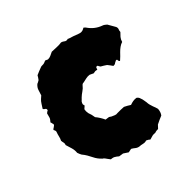

<svg xmlns="http://www.w3.org/2000/svg" viewBox="-119 -612 723 726"><g transform="rotate(-30 243.0 -248.5)"><path d="M445 -412Q440 -404 436 -395.5Q432 -387 432 -376Q424 -371 417.5 -363Q411 -355 406 -346Q402 -339 398.5 -332.5Q395 -326 390 -319Q389 -317 386.5 -319Q384 -321 383 -324Q383 -328 379 -328Q376 -328 374 -325Q372 -324 370 -321.5Q368 -319 366 -317Q365 -316 362.5 -315.5Q360 -315 358 -314Q354 -318 349 -321.5Q344 -325 339 -329Q333 -331 327 -333Q321 -335 316 -336Q312 -338 313 -338Q310 -340 308 -343Q306 -346 301 -344Q298 -341 298.5 -338.5Q299 -336 298 -332Q291 -332 288 -331Q286 -330 284 -329Q282 -328 279 -327Q276 -328 272 -328.5Q268 -329 263 -330Q254 -329 245.5 -324.5Q237 -320 229 -316Q223 -315 220 -308Q216 -298 208 -289Q200 -280 194 -270Q193 -268 191 -264.5Q189 -261 187 -258Q186 -255 185.5 -252.5Q185 -250 185 -247Q187 -241 189 -239Q187 -236 185 -233Q183 -230 181 -227Q182 -224 182 -221Q182 -218 183 -216Q186 -206 191 -200Q194 -196 196 -191.5Q198 -187 201 -181Q205 -178 209 -175Q213 -172 217 -168Q221 -164 224.5 -160.5Q228 -157 231 -153Q235 -154 238.5 -154Q242 -154 247 -155Q249 -154 251.5 -153.5Q254 -153 256 -152Q263 -151 269.5 -150Q276 -149 282 -152Q290 -154 299 -156.5Q308 -159 315 -160Q322 -159 328.5 -157Q335 -155 342 -153Q349 -158 356.5 -161.5Q364 -165 373 -166Q382 -163 386 -155Q390 -150 392.5 -144Q395 -138 398 -132Q400 -125 403.5 -119Q407 -113 411 -107Q414 -103 417.5 -98Q421 -93 423 -89Q426 -73 421 -61Q414 -56 407 -50Q400 -44 393 -38Q391 -34 389 -30.5Q387 -27 385 -23Q381 -22 377 -20.5Q373 -19 369 -16Q366 -15 362.5 -14.5Q359 -14 355 -12Q349 -8 340 -3Q333 -7 324 -8Q317 -3 308 -3Q299 -3 291 -1Q282 0 274.5 -3.5Q267 -7 259 -9L245 -2L224 -9Q220 -8 215.5 -8Q211 -8 206 -7Q202 -9 197 -11Q192 -13 187 -14Q184 -14 180.5 -14Q177 -14 173 -13Q167 -17 164 -20Q160 -23 156 -26.5Q152 -30 147 -31Q130 -40 118 -54Q111 -62 103.5 -69.5Q96 -77 86 -84Q81 -89 75 -98Q73 -111 66 -122.5Q59 -134 52 -145Q53 -152 50 -157Q47 -162 45 -168Q47 -176 46.5 -185.5Q46 -195 47 -205Q48 -210 41 -217Q41 -221 43.5 -222.5Q46 -224 47 -227Q52 -230 52 -237Q50 -239 48.5 -242.5Q47 -246 45 -248Q47 -252 49 -257Q51 -262 51 -266V-284Q55 -290 59 -293Q59 -301 53.5 -302Q48 -303 45 -307Q52 -330 54.5 -335.5Q57 -341 66 -354Q67 -365 67 -376Q67 -387 75 -399Q77 -400 80 -403Q83 -406 86 -409Q88 -414 89.5 -418.5Q91 -423 92 -427Q98 -432 104 -436.5Q110 -441 117 -446Q119 -448 121.5 -449Q124 -450 128 -451Q133 -452 137 -455Q141 -458 145 -461Q147 -460 150 -460Q153 -460 156 -459Q164 -461 170 -466Q176 -471 183 -477Q195 -480 207.5 -482.5Q220 -485 231 -490Q238 -490 244.5 -487Q251 -484 258 -488Q260 -490 263 -488Q273 -488 283.5 -487Q294 -486 304 -485Q319 -483 328 -492Q329 -493 330 -494Q331 -495 332 -496Q334 -495 336.5 -494Q339 -493 340 -492Q365 -470 397 -467Q402 -467 407 -465Q412 -463 416 -461L437 -440Q447 -432 444 -420Q444 -418 444.5 -416Q445 -414 445 -412Z"/></g></svg>

Font: Daruma Drop One
Style: Regular
Weight: 400
Designer: Maniackers Design
Version: Version 1.000